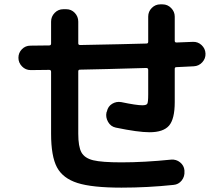

<svg xmlns="http://www.w3.org/2000/svg" viewBox="-20 -820 1040 890"><path d="M122.1 -495.1Q98.6 -495.1 82 -512.2Q65.4 -529.3 65.4 -552.2Q65.4 -575.2 81.5 -591.8Q97.7 -608.4 121.1 -608.4Q135.7 -608.4 165 -608.9Q194.3 -609.4 208 -609.4Q216.8 -609.4 216.8 -618.2V-719.7Q216.8 -743.2 233.4 -760.3Q250 -777.3 273.4 -777.3H287.1Q310.5 -777.3 326.7 -760.3Q342.8 -743.2 342.8 -719.7V-619.1Q342.8 -611.3 351.6 -611.3Q558.6 -615.2 659.2 -618.2Q667 -618.2 667 -627V-743.2Q667 -766.6 683.6 -783.2Q700.2 -799.8 722.7 -799.8H733.4Q756.8 -799.8 773.4 -782.7Q790 -765.6 790 -743.2V-630.9Q790 -623 797.9 -623Q824.2 -624 874 -626Q897.5 -627 914.6 -610.8Q931.6 -594.7 932.6 -571.8Q933.6 -548.8 917.5 -531.2Q901.4 -513.7 877.9 -512.7Q864.3 -511.7 837.9 -510.7Q811.5 -509.8 797.9 -508.8Q790 -508.8 790 -501V-346.7Q790 -268.6 763.7 -237.8Q737.3 -207 672.9 -207Q620.1 -207 516.6 -228.5Q493.2 -233.4 481 -254.9Q468.8 -276.4 473.6 -298.8L475.6 -303.7Q480.5 -327.1 500 -338.9Q519.5 -350.6 542 -346.7Q612.3 -332 639.6 -332Q658.2 -332 662.6 -338.9Q667 -345.7 667 -381.8V-496.1Q667 -504.9 658.2 -504.9Q456.1 -499 350.6 -497.1Q342.8 -497.1 342.8 -489.3V-200.2Q342.8 -140.6 357.4 -113.8Q372.1 -86.9 412.1 -77.1Q452.1 -67.4 543 -67.4Q648.4 -67.4 773.4 -80.1Q796.9 -82 814.9 -67.4Q833 -52.7 835 -30.3V-26.4Q836.9 -2 822.3 16.6Q807.6 35.2 784.2 37.1Q664.1 49.8 543 49.8Q407.2 49.8 339.4 28.3Q271.5 6.8 244.1 -44.4Q216.8 -95.7 216.8 -200.2V-487.3Q216.8 -496.1 208 -496.1Q194.3 -496.1 165 -495.6Q135.7 -495.1 122.1 -495.1Z"/></svg>

Font: Rounded Mgen+ 1mn bold
Style: Bold
Weight: 700
Designer: [Source Han Sans]
Ryoko NISHIZUKA  (kana & ideographs); Paul D. Hunt (Latin, Greek & Cyrillic); Wenlong ZHANG  (bopomofo
Version: Version 1.059.20150602